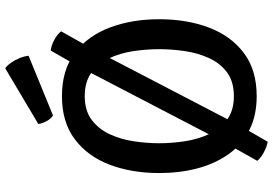

<svg xmlns="http://www.w3.org/2000/svg" viewBox="-168 -774 996 699"><g transform="rotate(-90 329.5 -424.0)"><path d="M438.5 -637.5 495.5 -737Q514.5 -734.5 534.5 -723.8Q554.5 -713 565.5 -699L498 -579L221 -46.5L163.5 53Q145.5 50 125.2 39.2Q105 28.5 94 15L161.5 -105ZM158 -342Q158 -296.5 165.2 -248.8Q172.5 -201 191.2 -160.5Q210 -120 243.5 -95Q277 -70 329.5 -70Q382.5 -70 416 -95Q449.5 -120 468 -160.5Q486.5 -201 493.5 -248.8Q500.5 -296.5 500.5 -342Q500.5 -387.5 493.5 -435Q486.5 -482.5 468 -522.8Q449.5 -563 416 -588Q382.5 -613 329.5 -613Q277 -613 243.5 -588Q210 -563 191.2 -522.8Q172.5 -482.5 165.2 -435Q158 -387.5 158 -342ZM49.5 -342Q49.5 -442.5 80 -522.5Q110.5 -602.5 172.5 -649.2Q234.5 -696 329.5 -696Q425 -696 487 -649Q549 -602 579.2 -521.8Q609.5 -441.5 609.5 -342Q609.5 -241.5 579.2 -161.2Q549 -81 487 -34Q425 13 329.5 13Q258 13 205 -14.2Q152 -41.5 117.8 -90Q83.5 -138.5 66.5 -202.8Q49.5 -267 49.5 -342ZM431 -902.5Q441 -895.5 450.8 -881.8Q460.5 -868 467.5 -851.2Q474.5 -834.5 476.5 -817.5L259 -728.5Q247 -736 238.5 -752Q230 -768 228 -782Z"/></g></svg>

Font: Signika Light
Style: Regular
Weight: 400
Version: Version 2.003;gftools[0.9.32]